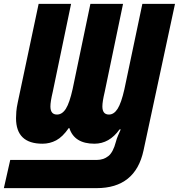

<svg xmlns="http://www.w3.org/2000/svg" viewBox="-56 -734 926 994"><path d="M-36 240H444Q645 240 687 45L850 -714H681L588 -272Q572 -201 553 -171Q534 -141 508 -141Q474 -141 474 -183Q474 -208 486 -258L581 -714H412L320 -273Q304 -201 285 -171Q266 -141 239 -141Q205 -141 205 -183Q205 -208 217 -258L312 -714H144L36 -204Q30 -176 28.5 -156.5Q27 -137 27 -122Q27 10 164 10Q202 10 235 -7.5Q268 -25 300 -71H303Q329 10 433 10Q510 10 563 -64H569Q562 -48 555 -32Q548 -16 544 0Q530 54 505 74Q480 94 445 94H-3Z"/></svg>

Font: Noto Sans Display Condensed Black
Style: Italic
Weight: 900
Width: 3
Italic angle: -192°
Designer: Monotype Design Team
Foundry: Monotype Imaging Inc.
Version: Version 1.900